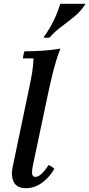

<svg xmlns="http://www.w3.org/2000/svg" viewBox="-20 -968 467 1003"><path d="M116 15Q68 15 52 -17Q36 -49 46 -95L134 -516Q142 -553 148 -590Q154 -627 155 -663H100Q100 -670 102.5 -681.5Q105 -693 108 -700Q153 -700 200.5 -703Q248 -706 296 -714Q285 -689 274 -652.5Q263 -616 254 -579.5Q245 -543 239 -516L151 -100Q146 -75 148 -59.5Q150 -44 165 -44Q179 -44 195.5 -58.5Q212 -73 234 -106Q242 -102 249.5 -97.5Q257 -93 264 -86Q238 -41 199 -13Q160 15 116 15ZM427 -948Q404 -911 369.5 -882.5Q335 -854 300.5 -828.5Q266 -803 239 -772Q223 -769 207 -772Q242 -821 262 -863.5Q282 -906 295 -948Z"/></svg>

Font: Poltawski Nowy Medium
Style: Italic
Weight: 500
Italic angle: -12°
Version: Version 1.001;gftools[0.9.25]